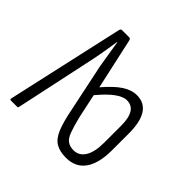

<svg xmlns="http://www.w3.org/2000/svg" viewBox="-135 -599 721 721"><g transform="rotate(45 226.0 -238.0)"><path d="M309 6Q276 6 255 -6.5Q234 -19 221 -50Q208 -81 197 -137L157 -328Q153 -355 148 -382.5Q143 -410 139 -438H138Q134 -412 129.5 -384.5Q125 -357 119 -328L50 -5Q49 0 45 0H11Q5 0 7 -8L111 -473Q113 -482 119 -482H158Q164 -482 166 -474L211 -270Q247 -312 275.5 -330.5Q304 -349 332 -349Q372 -349 392 -318Q412 -287 412 -226V-137Q412 -67 386 -30.5Q360 6 309 6ZM309 -34Q339 -34 355 -60.5Q371 -87 371 -136V-226Q371 -309 319 -309Q279 -309 217 -234L238 -136Q248 -96 256.5 -73.5Q265 -51 278 -42.5Q291 -34 309 -34Z"/></g></svg>

Font: Sofia Sans Extra Condensed Light
Style: Regular
Weight: 300
Designer: Botio Nikoltchev, Ani Petrova
Foundry: lettersoup
Version: Version 4.101